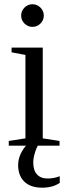

<svg xmlns="http://www.w3.org/2000/svg" viewBox="-20 -682 318 899"><path d="M185.1 -608.9Q185.1 -587.4 169.4 -571.8Q153.8 -556.2 131.8 -556.2Q110.4 -556.2 94.7 -571.8Q79.1 -587.4 79.1 -608.9Q79.1 -630.9 94.7 -646.5Q110.4 -662.1 131.8 -662.1Q153.8 -662.1 169.4 -646.5Q185.1 -630.9 185.1 -608.9ZM180.2 -34.2 258.8 -22V0H21V-22L99.1 -34.2V-424.8L34.2 -437V-459H180.2ZM177.7 196.8Q123.5 196.8 94.2 168.7Q64.9 140.6 64.9 90.8Q64.9 64.9 76.4 39.3Q87.9 13.7 108.9 -7.8H162.1Q150.9 8.3 143.3 33.7Q135.7 59.1 135.7 79.1Q135.7 115.2 153.1 134.5Q170.4 153.8 203.1 153.8Q232.4 153.8 259.8 143.1V174.3Q226.6 196.8 177.7 196.8Z"/></svg>

Font: Tinos
Style: Regular
Weight: 400
Designer: Steve Matteson
Foundry: Monotype Imaging Inc.
Version: Version 1.23